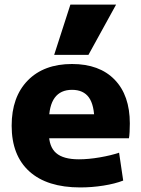

<svg xmlns="http://www.w3.org/2000/svg" viewBox="-20 -810 617 840"><path d="M331 10Q186 10 108.5 -60Q31 -130 31 -260Q31 -386 101.5 -458Q172 -530 295 -530Q415 -530 481.5 -461.5Q548 -393 548 -270Q548 -253 547 -233Q546 -213 544 -205H124V-310H414L393 -278Q393 -350 369 -383.5Q345 -417 295 -417Q245 -417 219.5 -382.5Q194 -348 194 -277V-227Q194 -168 225.5 -140.5Q257 -113 325 -113Q367 -113 416.5 -121.5Q466 -130 501 -142L519 -20Q483 -6 432.5 2Q382 10 331 10ZM367 -570H217L288 -790H488Z"/></svg>

Font: M PLUS 1 Thin ExtraBold
Style: Regular
Weight: 800
Version: Version 1.001